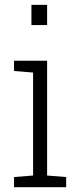

<svg xmlns="http://www.w3.org/2000/svg" viewBox="-20 -782 352 802"><path d="M38.6 0V-42.5L118.2 -48.8V-479L38.6 -485.4V-528.3H176.8V-48.8L256.3 -42.5V0ZM111.3 -677.2V-761.7H176.8V-677.2Z"/></svg>

Font: Roboto Slab LO Light
Style: Regular
Weight: 300
Designer: Google
Version: Version 2.000